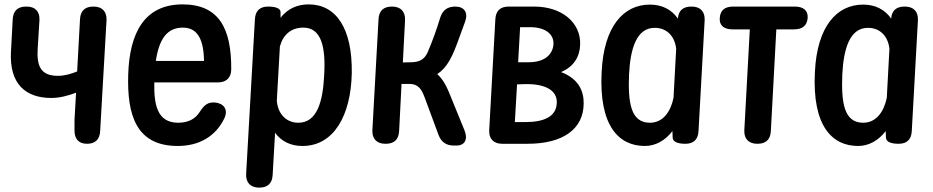

<svg xmlns="http://www.w3.org/2000/svg" viewBox="-20 -618 4257 876"><path d="M345 -530 332 -292C305 -281 275 -272 244 -272C164 -272 147 -319 152 -397L160 -526C162 -565 141 -588 102 -588H99C61 -588 40 -569 38 -530L30 -382C22 -235 97 -171 214 -171C251 -171 290 -181 327 -195L320 -72V-22C320 17 340 38 377 38C414 38 435 19 437 -20L466 -526C468 -565 446 -588 407 -588H406C368 -588 347 -569 345 -530Z M565 -279C559 -92 602 48 791 48C890 48 965 3 1004 -79C1022 -118 1001 -146 963 -150C928 -154 911 -138 891 -107C871 -75 838 -58 793 -58C696 -58 682 -143 684 -242H974C1012 -242 1035 -263 1035 -302C1036 -487 980 -598 813 -598C637 -598 571 -465 565 -279ZM691 -340C706 -441 743 -492 814 -492C887 -492 909 -429 911 -340Z M1224 180 1235 -12C1264 27 1306 48 1360 48C1503 48 1581 -91 1585 -284C1588 -490 1513 -598 1388 -598C1335 -598 1291 -577 1260 -537V-563C1260 -579 1239 -588 1203 -588C1166 -588 1145 -569 1143 -530L1103 176C1101 215 1123 238 1162 238H1163C1201 238 1222 219 1224 180ZM1243 -159 1257 -406C1271 -458 1307 -492 1364 -492C1445 -492 1467 -406 1459 -274C1453 -155 1427 -58 1341 -58C1284 -58 1247 -101 1243 -159Z M1801 -20 1812 -235H1848C1892 -235 1905 -206 1918 -172L1981 -2C1993 30 2016 46 2050 46H2063C2101 46 2116 17 2099 -24L2028 -198C2015 -230 1998 -259 1975 -280C2021 -310 2045 -360 2076 -448L2102 -519C2117 -560 2099 -588 2057 -588C2022 -588 2000 -572 1989 -539C1973 -487 1954 -432 1931 -379C1916 -346 1893 -335 1858 -334L1818 -333L1828 -526C1830 -565 1808 -588 1769 -588H1768C1730 -588 1709 -569 1707 -530L1679 -24C1677 15 1699 38 1738 38H1740C1778 38 1799 19 1801 -20Z M2271 38H2387C2550 38 2642 -30 2643 -145C2644 -202 2620 -259 2540 -289C2597 -314 2625 -357 2627 -415C2630 -514 2545 -588 2417 -588H2301C2263 -588 2242 -569 2240 -530L2212 -24C2210 15 2232 38 2271 38ZM2329 -61 2339 -233 2368 -234C2468 -238 2526 -205 2520 -144C2516 -87 2464 -61 2377 -61ZM2344 -334 2353 -494H2399C2464 -494 2509 -465 2505 -414C2501 -370 2466 -334 2392 -334Z M3167 -20 3195 -526C3197 -565 3175 -588 3136 -588H3134C3096 -588 3075 -569 3073 -533C3044 -575 3000 -597 2945 -597C2825 -597 2735 -498 2725 -290C2712 -41 2805 48 2922 48C2972 48 3016 22 3048 -20L3049 9C3049 28 3070 38 3107 38C3144 38 3165 19 3167 -20ZM2850 -279C2856 -398 2885 -491 2967 -491C3023 -491 3059 -452 3065 -395L3053 -172C3041 -113 3008 -58 2945 -58C2857 -58 2845 -151 2850 -279Z M3264 -536C3261 -503 3282 -484 3322 -484H3401L3376 -24C3374 15 3396 38 3435 38H3436C3474 38 3495 19 3497 -20L3522 -484H3603C3641 -484 3662 -501 3665 -536C3667 -570 3646 -588 3606 -588H3325C3287 -588 3266 -571 3264 -536Z M4140 -20 4168 -526C4170 -565 4148 -588 4109 -588H4107C4069 -588 4048 -569 4046 -533C4017 -575 3973 -597 3918 -597C3798 -597 3708 -498 3698 -290C3685 -41 3778 48 3895 48C3945 48 3989 22 4021 -20L4022 9C4022 28 4043 38 4080 38C4117 38 4138 19 4140 -20ZM3823 -279C3829 -398 3858 -491 3940 -491C3996 -491 4032 -452 4038 -395L4026 -172C4014 -113 3981 -58 3918 -58C3830 -58 3818 -151 3823 -279Z"/></svg>

Font: 寒蝉团圆体 Round
Style: Regular
Weight: 500
Designer: 寒蝉字型
Version: Version 2.700;Glyphs 3.1.1 (3135)